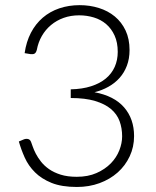

<svg xmlns="http://www.w3.org/2000/svg" viewBox="-20 -736 620 764"><path d="M78 -524.5Q84.5 -570 103 -605.5Q121.5 -641 150 -665.5Q178.5 -690 216 -702.8Q253.5 -715.5 297 -715.5Q337.5 -715.5 373.5 -704.2Q409.5 -693 436.8 -670.5Q464 -648 479.8 -614.5Q495.5 -581 495.5 -537Q495.5 -502.5 485 -474.8Q474.5 -447 455.8 -426Q437 -405 411.5 -390.8Q386 -376.5 356 -369Q434 -354.5 473.8 -308.8Q513.5 -263 513.5 -194.5Q513.5 -151 496 -113.8Q478.5 -76.5 448 -49.5Q417.5 -22.5 376 -7.2Q334.5 8 286 8Q225.5 8 185.2 -8.2Q145 -24.5 119 -50.5Q93 -76.5 78.5 -108.8Q64 -141 55 -173L74 -181Q82 -184.5 90.8 -183Q99.5 -181.5 103.5 -171.5Q106 -165.5 110.2 -152.8Q114.5 -140 122.5 -124.5Q130.5 -109 143.2 -92.8Q156 -76.5 175.2 -63Q194.5 -49.5 221.5 -41Q248.5 -32.5 285.5 -32.5Q330.5 -32.5 364.2 -47.5Q398 -62.5 420.8 -85.8Q443.5 -109 454.8 -137.8Q466 -166.5 466 -193.5Q466 -226 455.8 -254Q445.5 -282 421.5 -302.2Q397.5 -322.5 358.2 -334.2Q319 -346 261.5 -346V-380.5Q307.5 -381.5 342.5 -392.8Q377.5 -404 401 -423.5Q424.5 -443 436.5 -470Q448.5 -497 448.5 -529.5Q448.5 -567 436 -594.5Q423.5 -622 402.5 -640Q381.5 -658 353.5 -666.5Q325.5 -675 295 -675Q261.5 -675 233 -664.8Q204.5 -654.5 182.8 -636.2Q161 -618 146.5 -592.8Q132 -567.5 126.5 -537.5Q123.5 -526.5 118 -523Q112.5 -519.5 102.5 -520.5Z"/></svg>

Font: LatoLatin Light
Style: Regular
Weight: 300
Designer: Lukasz Dziedzic with Adam Twardoch and Botio Nikoltchev
Foundry: tyPoland Lukasz Dziedzic
Version: Version 2.015; 2015-08-06; http://www.latofonts.com/